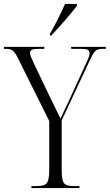

<svg xmlns="http://www.w3.org/2000/svg" viewBox="-26 -951 555 971"><path d="M133 0V-10H162Q199 -10 211 -25.5Q223 -41 223 -92V-339L64 -658Q49 -688 37 -696Q25 -704 3 -704H-6V-714H198V-704H170Q143 -704 134.5 -699Q126 -694 126 -683Q126 -675 131 -662.5Q136 -650 145 -631L220 -474Q236 -441 250.5 -411.5Q265 -382 280 -351Q288 -368 299.5 -393Q311 -418 325 -447L409 -630Q419 -651 423 -662.5Q427 -674 427 -682Q427 -694 418.5 -699Q410 -704 383 -704H334V-714H509V-704H495Q470 -704 459 -695.5Q448 -687 433 -656L286 -342V-92Q286 -41 297 -25.5Q308 -10 345 -10H376V0ZM227 -781Q249 -819 268.5 -858Q288 -897 303 -931H363V-921Q350 -904 327.5 -877Q305 -850 279.5 -821.5Q254 -793 233 -771H227Z"/></svg>

Font: Noto Serif Display Condensed Light
Style: Regular
Weight: 300
Width: 3
Designer: Monotype Design Team
Foundry: Monotype Imaging Inc.
Version: Version 2.009